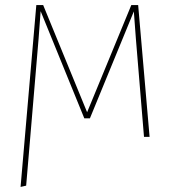

<svg xmlns="http://www.w3.org/2000/svg" viewBox="-20 -539 687 756"><path d="M569 0H547L515 -387L507 -494L334 -73H312L140 -495Q135 -420 132 -387L83 192L61 197L123 -519H150L323 -97L497 -519H524Z"/></svg>

Font: Fira Sans Thin
Style: Regular
Weight: 100
Designer: bBox Type GmbH & Carrois Corporate GbR & Edenspiekermann AG
Foundry: bBox Type GmbH & Carrois Corporate GbR & Edenspiekermann AG
Version: Version 4.301